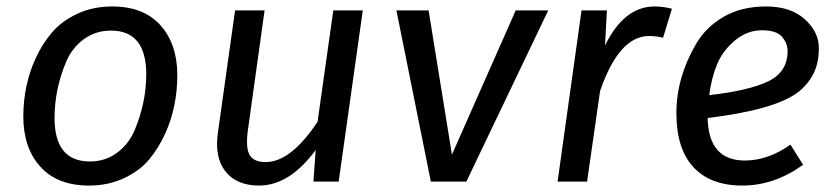

<svg xmlns="http://www.w3.org/2000/svg" viewBox="-20 -559 2573 591"><path d="M321.8 -464.8Q273.9 -464.8 237.5 -438Q201.2 -411.1 183.1 -367.7Q147.9 -283.2 147.9 -195.8Q147.9 -62 256.8 -62Q304.7 -62 340.8 -89.1Q377 -116.2 395 -159.7Q430.2 -244.1 430.2 -331.1Q429.7 -464.8 321.8 -464.8ZM325.2 -539.1Q422.4 -539.1 474.1 -481Q525.9 -422.9 525.9 -326.7Q525.4 -230.5 489.3 -149.4Q468.8 -104 439.5 -68.6Q410.2 -33.2 361.6 -10.5Q313 12.2 253.9 12.2Q156.7 12.2 104.2 -45.9Q51.8 -104 51.8 -200.2Q51.8 -296.4 89.4 -378.9Q109.9 -423.8 139.9 -459Q169.9 -494.1 218 -516.6Q266.1 -539.1 325.2 -539.1Z M797.9 -60.1Q875 -60.1 957.5 -184.1L1005.9 -526.9H1096.7L1022.5 0H944.8L951.7 -97.2Q871.6 11.7 777.8 12.2Q708 12.2 673.8 -31.5Q639.6 -75.2 650.9 -151.9L703.6 -526.9H794.4L742.7 -155.8Q735.8 -102.5 748.8 -81.3Q761.7 -60.1 797.9 -60.1Z M1415.5 0H1306.2L1200.2 -526.9H1299.3L1371.1 -83L1567.4 -526.9H1667.5Z M1995.1 -539.1Q2020 -539.1 2048.3 -532.2L2021 -442.9Q2002 -447.8 1978 -448.2Q1885.3 -448.2 1827.1 -278.8L1787.1 0H1696.3L1770 -526.9H1848.1L1842.3 -418.9Q1900.9 -539.1 1995.1 -539.1Z M2404.3 -401.9Q2404.3 -425.8 2387.2 -445.8Q2370.1 -465.8 2325.2 -465.8Q2280.3 -465.8 2242.7 -434.8Q2205.1 -403.8 2187.5 -361.6Q2169.9 -319.3 2163.1 -266.1Q2287.1 -280.3 2345.7 -309.1Q2404.3 -337.9 2404.3 -401.9ZM2434.1 -273.4Q2360.8 -220.2 2158.2 -195.8Q2161.1 -64.9 2272.5 -64.9Q2344.2 -64.9 2413.1 -113.8L2452.1 -51.8Q2363.3 12.2 2265.1 12.2Q2167 12.2 2114.5 -44.4Q2062 -101.1 2062 -210.7Q2062 -320.3 2122.6 -423.8Q2152.8 -475.6 2207.5 -507.3Q2262.2 -539.1 2337.9 -539.1Q2413.6 -539.1 2457 -500Q2500.5 -460.9 2500.5 -411.4Q2500.5 -361.8 2481.9 -328.4Q2463.4 -294.9 2434.1 -273.4Z"/></svg>

Font: FiraSans-Italic
Style: Italic
Weight: 400
Italic angle: -8°
Designer: Carrois Corporate & Edenspiekermann AG
Foundry: Carrois Corporate GbR & Edenspiekermann AG
Version: Version 3.106;PS 003.106;hotconv 1.0.70;makeotf.lib2.5.58329